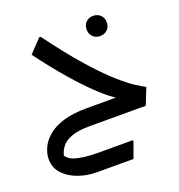

<svg xmlns="http://www.w3.org/2000/svg" viewBox="-146 -695 1002 1073"><g transform="rotate(-20 355.0 -158.5)"><path d="M296 0Q229 0 188.5 15Q148 30 128 57Q108 84 103 119L93 80Q107 126 158 141Q209 156 294 156H498V165L465 256H249Q190 256 137.5 237Q85 218 52 182.5Q19 147 19 95Q19 64 34 30Q49 -4 83 -34Q117 -64 174 -82Q231 -100 316 -100H541L512 -86Q464 -113 404 -168.5Q344 -224 274.5 -304Q205 -384 129 -486L202 -563H211Q309 -430 386.5 -342.5Q464 -255 521 -204.5Q578 -154 615 -130.5Q652 -107 670 -98L631 0ZM526 -453Q500 -453 483 -469.5Q466 -486 466 -513Q466 -540 483 -556.5Q500 -573 526 -573Q551 -573 568.5 -556.5Q586 -540 586 -513Q586 -486 568.5 -469.5Q551 -453 526 -453Z"/></g></svg>

Font: Kufam Medium
Style: Italic
Weight: 500
Italic angle: -11°
Designer: Artur Schmal
Foundry: Original Type
Version: Version 1.301; ttfautohint (v1.8.3)